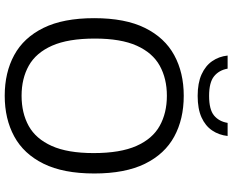

<svg xmlns="http://www.w3.org/2000/svg" viewBox="-106 -870 985 814"><g transform="rotate(90 387.0 -463.5)"><path d="M386.5 9.5Q288 9.5 214 -30.8Q140 -71 98.8 -154.8Q57.5 -238.5 57.5 -370Q57.5 -501.5 99 -585.2Q140.5 -669 214.5 -709.2Q288.5 -749.5 386.5 -749.5Q485.5 -749.5 559.5 -709.2Q633.5 -669 674.8 -585Q716 -501 716 -370Q716 -239 674.5 -155Q633 -71 558.8 -30.8Q484.5 9.5 386.5 9.5ZM386.5 -62Q460 -62 514.5 -92.2Q569 -122.5 599.2 -189.8Q629.5 -257 629.5 -367.5Q629.5 -480.5 599.2 -548.8Q569 -617 514.2 -647.5Q459.5 -678 386.5 -678Q314 -678 259.2 -647.8Q204.5 -617.5 174.2 -550.2Q144 -483 144 -372.5Q144 -259.5 174.2 -191.2Q204.5 -123 259 -92.5Q313.5 -62 386.5 -62ZM387 -808.5Q332.5 -808.5 296 -825Q259.5 -841.5 239.8 -870Q220 -898.5 216 -935.5H271.5Q278 -899 304 -878Q330 -857 387 -857Q445 -857 470.2 -878Q495.5 -899 501.5 -935.5H557Q553 -898.5 533.5 -869.8Q514 -841 478 -824.8Q442 -808.5 387 -808.5Z"/></g></svg>

Font: Encode Sans SC SemiExpanded
Style: Regular
Weight: 400
Width: 6
Designer: Multiple Designers
Foundry: Impallari Type
Version: Version 3.002